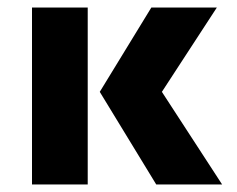

<svg xmlns="http://www.w3.org/2000/svg" viewBox="-20 -490 630 510"><path d="M65 -470V0H213V-470ZM245 -246 395 0H570L410 -246L556 -470H382Z"/></svg>

Font: Kreadon Extra Bold
Style: Regular
Weight: 800
Designer: kohakuno
Foundry: StudioGnu
Version: Version 1.000;Glyphs 3.1.2 (3151)